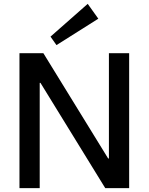

<svg xmlns="http://www.w3.org/2000/svg" viewBox="-20 -976 771 996"><path d="M650 -700V0H526L190 -546H186V0H81V-700H205L541 -154H545V-700ZM490 -879 273 -742 242 -786 435 -956Z"/></svg>

Font: Pathway Extreme Medium
Style: Regular
Weight: 500
Designer: Eduardo Rodriguez Tunni
Foundry: Eduardo Rodriguez Tunni
Version: Version 1.001;gftools[0.9.26]